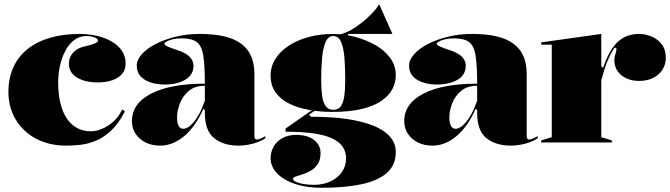

<svg xmlns="http://www.w3.org/2000/svg" viewBox="-20 -676 3179 911"><path d="M294 15Q214 15 152 -17.5Q90 -50 55 -108Q20 -166 20 -240Q20 -305 43 -356Q66 -407 110 -442.5Q154 -478 216.5 -496.5Q279 -515 358 -515Q398 -515 437 -506.5Q476 -498 507.5 -480.5Q539 -463 557.5 -436.5Q576 -410 576 -374Q576 -345 559 -325Q542 -305 512 -295Q482 -285 443 -285Q384 -285 345.5 -308Q307 -331 307 -374Q307 -405 327.5 -427Q348 -449 383 -456Q445 -470 445 -483Q445 -489 437.5 -494Q430 -499 417.5 -502Q405 -505 389 -505Q358 -505 333 -486.5Q308 -468 291 -436.5Q274 -405 265 -366Q256 -327 256 -285Q256 -230 266.5 -187Q277 -144 297 -114Q317 -84 346 -68.5Q375 -53 412 -53Q437 -53 466 -65.5Q495 -78 520.5 -101.5Q546 -125 559 -157L573 -148Q543 -90 508 -57Q473 -24 435.5 -8.5Q398 7 362 11Q326 15 294 15Z M927 -515Q995 -515 1044 -503.5Q1093 -492 1125 -468Q1157 -444 1172 -408.5Q1187 -373 1187 -325V-32Q1187 -25 1189.5 -19.5Q1192 -14 1199 -14Q1205 -14 1215 -18Q1225 -22 1239 -30V-20Q1225 -10 1204 -2Q1183 6 1159 10.5Q1135 15 1112 15Q1040 15 996 -20.5Q952 -56 952 -140Q952 -142 952 -143.5Q952 -145 952 -147.5Q952 -150 952 -154L945 -160Q927 -119 904.5 -86.5Q882 -54 855.5 -31.5Q829 -9 800 3Q771 15 740 15Q701 15 671 0Q641 -15 623.5 -41Q606 -67 606 -101Q606 -185 697.5 -232Q789 -279 952 -279Q952 -366 944.5 -412.5Q937 -459 913.5 -476.5Q890 -494 842 -494Q818 -494 799.5 -489.5Q781 -485 770.5 -479Q760 -473 760 -469Q760 -463 774 -456Q788 -449 825 -437Q898 -413 898 -364Q898 -321 859.5 -298Q821 -275 762 -275Q704 -275 666.5 -298Q629 -321 629 -364Q629 -392 653 -419Q677 -446 719 -467.5Q761 -489 814.5 -502Q868 -515 927 -515ZM952 -269Q904 -269 875 -244Q846 -219 833 -184Q820 -149 820 -119Q820 -101 823.5 -89Q827 -77 833.5 -71Q840 -65 850 -65Q860 -65 872 -72Q884 -79 897.5 -94.5Q911 -110 925 -135.5Q939 -161 952 -198Z M1509 215Q1447 215 1401 203Q1355 191 1324.5 171Q1294 151 1279 126.5Q1264 102 1264 77Q1264 44 1279 18.5Q1294 -7 1321.5 -21.5Q1349 -36 1384 -36Q1440 -36 1470.5 -11.5Q1501 13 1501 50Q1501 82 1488 102Q1475 122 1455.5 133.5Q1436 145 1416 151Q1396 157 1383 161.5Q1370 166 1370 172Q1370 180 1383.5 186.5Q1397 193 1419.5 197Q1442 201 1469 201Q1514 201 1548.5 184.5Q1583 168 1602.5 140Q1622 112 1622 76Q1622 43 1605 19Q1588 -5 1553.5 -20.5Q1519 -36 1464.5 -43.5Q1410 -51 1335 -51V-66L1471 -161L1480 -155L1446 -132L1456 -122Q1533 -122 1596.5 -115Q1660 -108 1709 -94Q1758 -80 1791 -60Q1824 -40 1841 -13.5Q1858 13 1858 45Q1858 108 1815 145Q1772 182 1693.5 198.5Q1615 215 1509 215ZM1556 -145Q1499 -145 1446.5 -154.5Q1394 -164 1353 -184Q1312 -204 1288 -237Q1264 -270 1264 -318Q1264 -361 1287 -397Q1310 -433 1350.5 -459.5Q1391 -486 1445 -500.5Q1499 -515 1561 -515Q1611 -515 1663 -501.5Q1715 -488 1759.5 -463Q1804 -438 1831 -401.5Q1858 -365 1858 -318Q1858 -286 1842.5 -255Q1827 -224 1792 -199Q1757 -174 1699 -159.5Q1641 -145 1556 -145ZM1561 -155Q1585 -155 1597 -171.5Q1609 -188 1613.5 -220Q1618 -252 1618 -298Q1618 -352 1614.5 -399Q1611 -446 1599 -475.5Q1587 -505 1561 -505Q1537 -505 1524.5 -475.5Q1512 -446 1508 -399Q1504 -352 1504 -298Q1504 -253 1508.5 -221Q1513 -189 1525.5 -172Q1538 -155 1561 -155ZM1631 -495 1564 -509Q1589 -509 1616.5 -520Q1644 -531 1670 -549Q1696 -567 1718.5 -587Q1741 -607 1757 -625.5Q1773 -644 1779 -656L1842 -515H1631Z M2219 -515Q2287 -515 2336 -503.5Q2385 -492 2417 -468Q2449 -444 2464 -408.5Q2479 -373 2479 -325V-32Q2479 -25 2481.5 -19.5Q2484 -14 2491 -14Q2497 -14 2507 -18Q2517 -22 2531 -30V-20Q2517 -10 2496 -2Q2475 6 2451 10.5Q2427 15 2404 15Q2332 15 2288 -20.5Q2244 -56 2244 -140Q2244 -142 2244 -143.5Q2244 -145 2244 -147.5Q2244 -150 2244 -154L2237 -160Q2219 -119 2196.5 -86.5Q2174 -54 2147.5 -31.5Q2121 -9 2092 3Q2063 15 2032 15Q1993 15 1963 0Q1933 -15 1915.5 -41Q1898 -67 1898 -101Q1898 -185 1989.5 -232Q2081 -279 2244 -279Q2244 -366 2236.5 -412.5Q2229 -459 2205.5 -476.5Q2182 -494 2134 -494Q2110 -494 2091.5 -489.5Q2073 -485 2062.5 -479Q2052 -473 2052 -469Q2052 -463 2066 -456Q2080 -449 2117 -437Q2190 -413 2190 -364Q2190 -321 2151.5 -298Q2113 -275 2054 -275Q1996 -275 1958.5 -298Q1921 -321 1921 -364Q1921 -392 1945 -419Q1969 -446 2011 -467.5Q2053 -489 2106.5 -502Q2160 -515 2219 -515ZM2244 -269Q2196 -269 2167 -244Q2138 -219 2125 -184Q2112 -149 2112 -119Q2112 -101 2115.5 -89Q2119 -77 2125.5 -71Q2132 -65 2142 -65Q2152 -65 2164 -72Q2176 -79 2189.5 -94.5Q2203 -110 2217 -135.5Q2231 -161 2244 -198Z M2548 0V-10L2598 -25V-464H2548V-475L2833 -515V-362L2841 -354Q2852 -385 2864.5 -411Q2877 -437 2890 -453Q2912 -484 2942.5 -499.5Q2973 -515 3013 -515Q3042 -515 3071 -503Q3100 -491 3119.5 -466Q3139 -441 3139 -402Q3139 -370 3123 -345Q3107 -320 3078.5 -306Q3050 -292 3012 -292Q2978 -292 2951.5 -304.5Q2925 -317 2910 -339Q2895 -361 2895 -389Q2895 -401 2897.5 -410.5Q2900 -420 2902.5 -428.5Q2905 -437 2905 -443Q2905 -450 2901 -450Q2895 -450 2886 -435Q2877 -420 2860 -381Q2854 -366 2847 -343.5Q2840 -321 2833 -295V-25L2883 -10V0Z"/></svg>

Font: Kalnia
Style: Bold
Weight: 700
Designer: Frida Medrano
Foundry: Frida Medrano
Version: Version 1.105